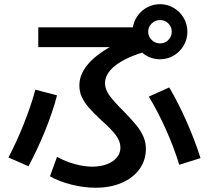

<svg xmlns="http://www.w3.org/2000/svg" viewBox="-20 -838 978 899"><path d="M213.9 -12.7 247.1 -103.5Q286.6 -81.5 330.6 -69.6Q374.5 -57.6 414.1 -57.6Q452.1 -58.1 481.7 -69.6Q511.2 -81.1 527.6 -101.1Q543.9 -121.1 543.9 -146.5Q543.9 -176.3 522.2 -205.3Q500.5 -234.4 455.1 -274.4Q418.5 -308.1 397 -332.8Q375.5 -357.4 363.5 -382.8Q351.6 -408.2 351.6 -437.5Q351.6 -535.6 493.7 -617.2H159.2V-710H602.1Q606.9 -740.2 625 -765.1Q643.1 -790 670.4 -804.2Q697.8 -818.4 729.5 -818.4Q764.2 -818.4 793.5 -801Q822.8 -783.7 840.1 -754.2Q857.4 -724.6 857.4 -689.5Q857.4 -654.3 840.1 -624.8Q822.8 -595.2 793.5 -577.9Q764.2 -560.5 729.5 -560.5Q705.6 -560.5 684.1 -568.6Q662.6 -576.7 645.5 -591.8Q560.1 -564.5 515.9 -527.8Q471.7 -491.2 471.7 -448.2Q471.7 -419.9 492.4 -391.1Q513.2 -362.3 557.6 -318.4Q596.2 -278.8 617.7 -252.4Q639.2 -226.1 651.1 -199Q663.1 -171.9 663.1 -141.6Q663.1 -87.9 633.3 -46.4Q603.5 -4.9 550 18.1Q496.6 41 427.7 41Q373 41 314.5 26.4Q255.9 11.7 213.9 -12.7ZM145.5 -418 247.1 -391.6Q226.6 -313.5 191.2 -225.8Q155.8 -138.2 113.3 -59.6L19.5 -100.6Q57.6 -172.9 91.8 -258.8Q126 -344.7 145.5 -418ZM676.8 -385.7 772.5 -428.7Q814.5 -357.4 853.3 -269.8Q892.1 -182.1 918.9 -97.7L819.3 -66.4Q795.4 -145.5 757.6 -230.2Q719.7 -314.9 676.8 -385.7ZM784.2 -689.5Q784.2 -712.4 768.3 -728.3Q752.4 -744.1 729.5 -744.1Q706.5 -744.1 690.2 -728Q673.8 -711.9 673.8 -689.5Q673.8 -667 690.2 -650.9Q706.5 -634.8 729.5 -634.8Q752.4 -634.8 768.3 -650.9Q784.2 -667 784.2 -689.5Z"/></svg>

Font: Pretendard JP SemiBold
Style: Regular
Weight: 600
Designer: Base glyphs from Inter by Rasmus Andersson; Hangeul glyphs from Noto Sans CJK(Source Han Sans) by Jang Soo-young and Kan
Foundry: Kil Hyung-jin
Version: Version 1.309